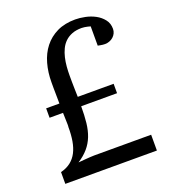

<svg xmlns="http://www.w3.org/2000/svg" viewBox="-135 -837 832 936"><g transform="rotate(-20 281.5 -368.5)"><path d="M520 -630.9Q520 -618.7 514.9 -608.2Q509.8 -597.7 501.2 -590.1Q492.7 -582.5 481.4 -578.4Q470.2 -574.2 458 -574.2Q446.8 -574.2 434.6 -576.7Q428.2 -577.6 421.9 -579.1V-679.2Q414.6 -681.2 406.7 -683.1Q399.9 -684.6 392.1 -685.8Q384.3 -687 377 -687Q348.1 -687 326.9 -678.7Q305.7 -670.4 290.8 -656Q275.9 -641.6 266.6 -622.1Q257.3 -602.5 252.2 -580.6Q247.1 -558.6 245.1 -535.2Q243.2 -511.7 243.2 -488.8Q243.2 -472.2 243.4 -452.9Q243.7 -433.6 244.1 -417L245.1 -377.9H431.2V-329.1H245.1Q245.1 -281.2 241 -243.7Q236.8 -206.1 225.1 -176Q213.4 -146 192.6 -121.6Q171.9 -97.2 139.2 -76.2Q157.2 -77.6 173.3 -79.1L200.7 -81.1Q214.4 -82 222.2 -82H518.1V0H43V-61Q73.7 -68.8 94.7 -85.2Q115.7 -101.6 128.4 -126.2Q141.1 -150.9 146.7 -183.3Q152.3 -215.8 151.9 -255.9Q152.8 -257.3 152.6 -268.8Q152.3 -280.3 151.9 -293.9L150.9 -329.1H81.1V-377.9H149.9Q149.4 -400.9 149.4 -421.9Q148.9 -439.9 148.9 -458V-487.8Q148.9 -539.6 161.6 -585Q174.3 -630.4 200.7 -664.1Q227.1 -697.8 267.1 -717.3Q307.1 -736.8 361.8 -736.8Q385.3 -736.8 412.8 -731.2Q440.4 -725.6 464.1 -712.9Q487.8 -700.2 503.9 -679.9Q520 -659.7 520 -630.9Z"/></g></svg>

Font: BabelStone Ogham
Style: Italic
Weight: 400
Italic angle: -30°
Designer: Andrew West
Foundry: BabelStone
Version: Version 2.02 March 14, 2022